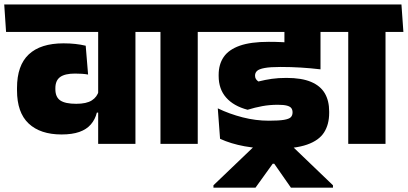

<svg xmlns="http://www.w3.org/2000/svg" viewBox="-44 -664 1882 886"><path d="M581 -559.5H409V0H581ZM385 -516.5H663.5L655 -643.5H376.5ZM-16 -516.5H613.5L605 -643.5H-24.5ZM34.5 -247Q34.5 -144.5 88.2 -94Q142 -43.5 240 -43.5Q289 -43.5 322.2 -55.2Q355.5 -67 375.2 -89.8Q395 -112.5 403 -144.5H420.5L412 -245Q404.5 -216.5 379.8 -200.8Q355 -185 308 -185Q257 -185 234.2 -200.5Q211.5 -216 211.5 -252.5V-257Q211.5 -292.5 233.5 -308.5Q255.5 -324.5 302 -324.5Q319 -324.5 334 -323.5Q349 -322.5 362.5 -320L351.5 -453Q328.5 -458.5 303.8 -461.2Q279 -464 249 -464Q143.5 -464 89 -413.2Q34.5 -362.5 34.5 -258Z M868.5 0V-559.5H696.5V0ZM951 -516.5 942 -643.5H614L622.5 -516.5Z M1234.5 -516.5H1517.5L1509 -643.5H1225.5ZM1435 -559.5H1268.5V-464H1435ZM1528 -516.5 1519 -643.5H902.5L911 -516.5ZM1268.5 -555V-381.5Q1279.5 -379 1302.5 -374.5Q1325.5 -370 1352 -364.5Q1378.5 -359 1401.2 -354.2Q1424 -349.5 1435 -347.5V-555ZM961 -164 971.5 -23.5Q1021.5 -0.5 1084.8 11Q1148 22.5 1224.5 22.5Q1318.5 22.5 1373.2 3.2Q1428 -16 1451.5 -53Q1475 -90 1475 -143V-149.5Q1475 -199 1454.8 -233.5Q1434.5 -268 1391.2 -286.2Q1348 -304.5 1278 -304.5Q1240 -304.5 1210.2 -300.2Q1180.5 -296 1148.5 -288Q1141.5 -292.5 1137.2 -299Q1133 -305.5 1133 -314V-316Q1133 -328 1142.2 -336.8Q1151.5 -345.5 1177 -350.2Q1202.5 -355 1251 -355Q1300 -355 1344.5 -352.2Q1389 -349.5 1435 -344V-448.5Q1376 -459 1318 -465Q1260 -471 1196 -471Q1113 -471 1062.2 -453Q1011.5 -435 988.2 -401Q965 -367 965 -318.5V-313.5Q965 -253 999.5 -213.8Q1034 -174.5 1098.5 -157.5Q1132.5 -168 1166.2 -174.2Q1200 -180.5 1238 -180.5Q1265.5 -180.5 1280.2 -176.5Q1295 -172.5 1300.5 -164.8Q1306 -157 1306 -146V-145Q1306 -131.5 1298 -123.2Q1290 -115 1266.5 -111Q1243 -107 1196.5 -107Q1136 -107 1075.5 -122.5Q1015 -138 961 -164Z M1162.5 -21 941 191V202H1135L1214.5 91.5H1221.5L1298.5 202H1492.5V191L1271.5 -21Z M1735 0V-559.5H1563V0ZM1817.5 -516.5 1808.5 -643.5H1480.5L1489 -516.5Z"/></svg>

Font: Anek Devanagari Medium ExtraBold
Style: Regular
Weight: 800
Version: Version 1.003